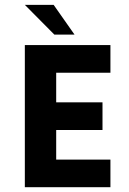

<svg xmlns="http://www.w3.org/2000/svg" viewBox="-20 -784 540 804"><path d="M292 -639.2 204.6 -763.7H84L207.5 -639.2ZM442.4 -479.5V-595.2H84V0H442.4V-115.7H215.3V-239.7H409.2V-355.5H215.3V-479.5Z"/></svg>

Font: Now ExtraBold
Style: Regular
Weight: 800
Designer: Alfredo Marco Pradil
Foundry: Alfredo Marco Pradil
Version: Version 1.200;hotconv 1.0.109;makeotfexe 2.5.65596